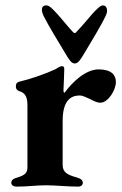

<svg xmlns="http://www.w3.org/2000/svg" viewBox="-20 -691 454 714"><path d="M258 -455C271 -455 279 -469 293 -492C318 -534 354 -592 373 -632C384 -654 376 -671 363 -671C354 -671 341 -659 323 -639C309 -623 288 -597 263 -571C261 -569 260 -568 258 -568C257 -568 255 -569 252 -571C228 -597 208 -623 193 -639C175 -659 163 -671 152 -671C133 -671 132 -653 142 -632C162 -592 197 -536 222 -494C237 -468 246 -455 258 -455ZM42 3C82 3 116 -2 151 -2C186 -2 231 3 271 3C281 3 288 -3 288 -11C288 -21 280 -27 266 -31C229 -41 213 -51 213 -78V-241C213 -316 242 -336 277 -336C287 -336 300 -329 314 -323C327 -316 341 -309 353 -309C382 -309 411 -356 411 -386C411 -413 393 -433 347 -433C299 -433 250 -387 220 -346C218 -346 216 -349 216 -355C217 -376 219 -423 219 -434C219 -441 217 -445 210 -445C205 -445 194 -439 187 -434C151 -417 94 -397 51 -387C43 -385 39 -380 39 -370C39 -358 46 -354 52 -352C76 -345 82 -327 82 -299V-69C82 -49 74 -40 45 -31C30 -27 22 -22 22 -11C22 -2 31 3 42 3Z"/></svg>

Font: EB Garamond
Style: Bold
Weight: 700
Designer: Georg Duffner and Octavio Pardo
Foundry: Georg Duffner
Version: Version 1.000;PS 001.000;hotconv 1.0.88;makeotf.lib2.5.64775